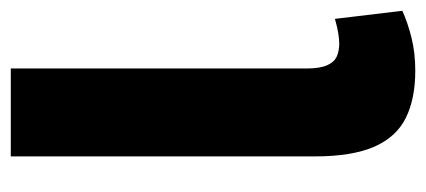

<svg xmlns="http://www.w3.org/2000/svg" viewBox="-237 -543 790 356"><g transform="rotate(-90 158.0 -365.0)"><path d="M209 -740V-192Q209 -167 215 -153.5Q221 -140 231.5 -135.5Q242 -131 255 -131Q264 -131 275.5 -133Q287 -135 301 -139L316 -14Q294 -4 266 3Q238 10 205 10Q153 10 117.5 -7.5Q82 -25 64 -66Q46 -107 46 -177V-740Z"/></g></svg>

Font: Georama ExtraCondensed Thin
Style: Bold
Weight: 700
Version: Version 1.001